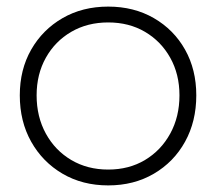

<svg xmlns="http://www.w3.org/2000/svg" viewBox="-20 -552 655 582"><path d="M308 10Q230 10 169.5 -25.5Q109 -61 74.5 -122.5Q40 -184 40 -263Q40 -341 74.5 -401.5Q109 -462 169.5 -497Q230 -532 308 -532Q386 -532 446.5 -497Q507 -462 541 -401.5Q575 -341 575 -263Q575 -184 541 -122.5Q507 -61 446.5 -25.5Q386 10 308 10ZM308 -38Q371 -38 419.5 -67Q468 -96 496 -147Q524 -198 524 -263Q524 -327 496 -377Q468 -427 419.5 -455.5Q371 -484 308 -484Q245 -484 196 -455.5Q147 -427 119 -377Q91 -327 91 -263Q91 -198 119 -147Q147 -96 196 -67Q245 -38 308 -38Z"/></svg>

Font: Readex Pro ExtraLight
Style: Regular
Weight: 200
Designer: Bonnie Shaver-Troup, Thomas Jockin
Foundry: Lexend
Version: Version 1.203; ttfautohint (v1.8.3)